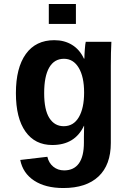

<svg xmlns="http://www.w3.org/2000/svg" viewBox="-20 -740 640 972"><path d="M300.8 211.9Q210 211.9 152.8 174.3Q95.7 136.7 82.5 69.8L219.7 53.7Q227.1 85.4 250 104Q272.9 122.6 304.7 122.6Q354 122.6 379.4 87.2Q404.8 51.8 404.8 -18.1V-46.9L405.8 -103H404.8Q359.4 -5.9 244.6 -5.9Q157.2 -5.9 108.9 -74Q60.5 -142.1 60.5 -268.6Q60.5 -396.5 110.8 -466.6Q161.1 -536.6 254.9 -536.6Q306.2 -536.6 344.7 -512.9Q383.3 -489.3 404.8 -443.4H407.2Q407.2 -460.4 409.4 -489.7Q411.6 -519 414.1 -528.3H543.9Q541 -475.6 541 -406.2V-16.1Q541 94.7 478.8 153.3Q416.5 211.9 300.8 211.9ZM405.8 -271.5Q405.8 -351.6 378.4 -397Q351.1 -442.4 303.7 -442.4Q254.9 -442.4 229.2 -398.2Q203.6 -354 203.6 -268.6Q203.6 -183.6 230 -142.3Q256.3 -101.1 302.7 -101.1Q352.5 -101.1 379.2 -147Q405.8 -192.9 405.8 -271.5ZM227.1 -618.7V-719.7H364.3V-618.7Z"/></svg>

Font: Cousine
Style: Bold
Weight: 700
Monospace: yes
Designer: Steve Matteson
Foundry: Ascender Corporation
Version: Version 1.20